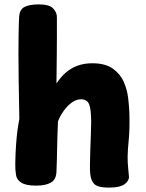

<svg xmlns="http://www.w3.org/2000/svg" viewBox="-20 -842 665 874"><path d="M67 -762Q68 -797 90 -809.5Q112 -822 157 -822Q204 -822 221.5 -804Q239 -786 239 -764Q239 -744 239 -724.5Q239 -705 239 -675.5Q239 -646 238.5 -595.5Q238 -545 237 -462Q256 -491 279.5 -511.5Q303 -532 333 -543Q363 -554 400 -554Q459 -554 493 -530Q527 -506 543 -470Q559 -434 563.5 -395Q568 -356 569 -326Q571 -254 566 -205Q561 -156 561 -128Q561 -98 563.5 -76Q566 -54 567 -38Q568 -19 547 -3.5Q526 12 475 12Q429 12 412 -2Q395 -16 391 -48Q389 -65 389.5 -94.5Q390 -124 391 -158.5Q392 -193 393.5 -226.5Q395 -260 395 -285Q395 -343 386 -366.5Q377 -390 348 -390Q327 -390 306.5 -375Q286 -360 270 -337.5Q254 -315 244 -290Q241 -226 240 -165.5Q239 -105 237 -61Q236 -25 212 -11Q188 3 144 3Q98 3 77 -10.5Q56 -24 53 -45Q49 -69 49.5 -95.5Q50 -122 51 -147Q53 -187 56.5 -223Q60 -259 68 -301Q66 -402 65 -474Q64 -546 64 -594.5Q64 -643 64.5 -675Q65 -707 65.5 -727Q66 -747 67 -762Z"/></svg>

Font: Playpen Sans ExtraBold
Style: Regular
Weight: 800
Designer: Laura Meseguer, Veronika Burian, José Scaglione
Foundry: TypeTogether
Version: Version 1.001